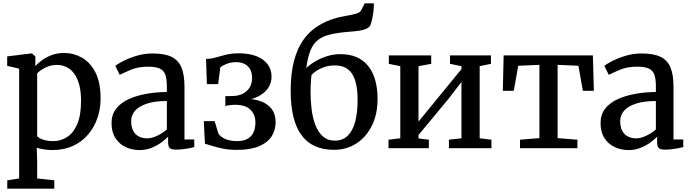

<svg xmlns="http://www.w3.org/2000/svg" viewBox="-20 -887 4132 1149"><path d="M23.5 242V192L94.5 181V-476L23 -493V-549.5L168.5 -567.5H170.5L191.5 -550V-491.5Q207.5 -509.5 232.5 -527.5Q257.5 -545.5 290.5 -557.8Q323.5 -570 363.5 -570Q420.5 -570 470.2 -542Q520 -514 551 -454Q582 -394 582 -297.5Q582 -234 562.2 -178.2Q542.5 -122.5 505.2 -79.8Q468 -37 414.8 -13Q361.5 11 294 11Q270.5 11 243.8 7Q217 3 200 -3L202.5 80.5V181L305 192V242ZM297.5 -42.5Q344 -42.5 382 -67.2Q420 -92 442.5 -144.8Q465 -197.5 465 -282.5Q465 -339.5 454 -380.5Q443 -421.5 423 -447.8Q403 -474 377 -486.2Q351 -498.5 321.5 -498.5Q294.5 -498.5 271.2 -490.5Q248 -482.5 230.2 -470.8Q212.5 -459 202.5 -448V-72Q210 -61.5 236.5 -52Q263 -42.5 297.5 -42.5Z M815 11Q770 11 732 -6.8Q694 -24.5 670.8 -60.5Q647.5 -96.5 647.5 -151Q647.5 -201 674.5 -236Q701.5 -271 748.2 -292.8Q795 -314.5 854.5 -325.2Q914 -336 978.5 -336.5V-371Q978.5 -415 969.2 -440.5Q960 -466 935.5 -477Q911 -488 866 -488Q808 -488 764.2 -469.8Q720.5 -451.5 696.5 -439L670 -493Q680.5 -502 713.8 -519.8Q747 -537.5 794.2 -552.2Q841.5 -567 894 -567Q965 -567 1006.5 -546.8Q1048 -526.5 1066 -482.8Q1084 -439 1084 -369.5V-52.5H1142.5V-6.5Q1131.5 -3.5 1112.8 0Q1094 3.5 1073.2 6Q1052.5 8.5 1035.5 8.5Q1008 8.5 997 0.5Q986 -7.5 986 -37.5V-69Q973.5 -56 949.2 -37.2Q925 -18.5 890.8 -3.8Q856.5 11 815 11ZM861.5 -59Q887.5 -59 920.5 -74.5Q953.5 -90 978.5 -112V-282.5Q905.5 -282.5 858 -266.5Q810.5 -250.5 787.8 -223.8Q765 -197 765 -163Q765 -126.5 777.5 -103.5Q790 -80.5 811.8 -69.8Q833.5 -59 861.5 -59Z M1396.5 10Q1354 10 1318.2 3.2Q1282.5 -3.5 1254.5 -12.5Q1226.5 -21.5 1206.5 -27L1199.5 -162H1264.5L1287 -87.5Q1300 -67.5 1329.2 -55Q1358.5 -42.5 1398.5 -42.5Q1437.5 -42.5 1461.8 -56.5Q1486 -70.5 1497.2 -95.5Q1508.5 -120.5 1508.5 -153Q1508.5 -201 1478.8 -230.5Q1449 -260 1384 -260Q1378 -260 1366.2 -258.8Q1354.5 -257.5 1343.5 -255.8Q1332.5 -254 1328.5 -253V-311.5L1376 -312.5Q1407.5 -313.5 1433 -326.2Q1458.5 -339 1473.5 -362.8Q1488.5 -386.5 1488.5 -420Q1488.5 -452 1476.5 -473Q1464.5 -494 1443.2 -504.5Q1422 -515 1394.5 -515Q1362.5 -515 1337 -505Q1311.5 -495 1298.5 -484.5L1285.5 -383.5H1218L1213 -534.5Q1237.5 -534.5 1258.8 -539.8Q1280 -545 1301.8 -551.5Q1323.5 -558 1349.5 -563Q1375.5 -568 1410 -568Q1472 -568 1515.5 -550.5Q1559 -533 1582 -501.8Q1605 -470.5 1605 -429Q1605 -390.5 1584.8 -360.5Q1564.5 -330.5 1528.2 -311.5Q1492 -292.5 1444 -286V-296.5Q1500 -296 1541.8 -280.5Q1583.5 -265 1606.5 -234Q1629.5 -203 1629.5 -155.5Q1629.5 -107.5 1604.8 -70Q1580 -32.5 1528.5 -11.2Q1477 10 1396.5 10Z M1979 9.5Q1913.5 9.5 1864.8 -12.5Q1816 -34.5 1783.8 -78.8Q1751.5 -123 1735.5 -189.5Q1719.5 -256 1719.5 -344.5Q1719.5 -445.5 1739.5 -522.8Q1759.5 -600 1800.2 -654.8Q1841 -709.5 1902.5 -743.5Q1964 -777.5 2047 -791.5Q2085 -798 2110.2 -804.8Q2135.5 -811.5 2143.5 -829L2162 -867H2217.5Q2217.5 -842 2214.8 -818.2Q2212 -794.5 2207.2 -773.5Q2202.5 -752.5 2196.5 -736Q2189 -722.5 2172.2 -714.8Q2155.5 -707 2129.8 -703.2Q2104 -699.5 2070 -697Q2001 -691.5 1955.2 -680.5Q1909.5 -669.5 1881.2 -646.5Q1853 -623.5 1837.2 -583.5Q1821.5 -543.5 1813 -480Q1837 -502.5 1869.2 -521.2Q1901.5 -540 1939.2 -551.5Q1977 -563 2017 -563Q2072.5 -563 2113.8 -545Q2155 -527 2183 -492.5Q2211 -458 2225.2 -408Q2239.5 -358 2239.5 -294Q2239.5 -203.5 2205.5 -135Q2171.5 -66.5 2112.8 -28.5Q2054 9.5 1979 9.5ZM1984.5 -45.5Q2031.5 -45.5 2061.5 -75.5Q2091.5 -105.5 2105.8 -160Q2120 -214.5 2120 -288Q2120 -344.5 2111 -384.2Q2102 -424 2084.8 -448.5Q2067.5 -473 2042.2 -484.2Q2017 -495.5 1984 -495.5Q1950 -495.5 1921.8 -486Q1893.5 -476.5 1873.5 -463Q1853.5 -449.5 1844 -437.5Q1842.5 -422.5 1841 -404.8Q1839.5 -387 1839 -368.5Q1838.5 -350 1838.5 -333.5Q1838.5 -283.5 1844.8 -232.8Q1851 -182 1867 -139.8Q1883 -97.5 1911.5 -71.5Q1940 -45.5 1984.5 -45.5Z M2305 0V-51L2375.5 -59.5V-491L2307 -505V-555.5H2560.5V-505L2484.5 -491V-159.5L2555.5 -246L2741.5 -473.5V-491L2673 -505V-555.5H2918V-505L2850.5 -491V-59.5L2921 -51V0H2666.5V-51L2741.5 -59.5V-396.5L2665.5 -297.5L2484.5 -79V-58.5L2546.5 -51V0Z M3092 0V-51L3208 -60.5V-499L3081.5 -493.5L3054.5 -343.5H2989L2994 -555.5H3528L3534 -343.5H3468L3441.5 -493.5L3317 -499V-60.5L3435.5 -51V0Z M3741.5 11Q3696.5 11 3658.5 -6.8Q3620.5 -24.5 3597.2 -60.5Q3574 -96.5 3574 -151Q3574 -201 3601 -236Q3628 -271 3674.8 -292.8Q3721.5 -314.5 3781 -325.2Q3840.5 -336 3905 -336.5V-371Q3905 -415 3895.8 -440.5Q3886.5 -466 3862 -477Q3837.5 -488 3792.5 -488Q3734.5 -488 3690.8 -469.8Q3647 -451.5 3623 -439L3596.5 -493Q3607 -502 3640.2 -519.8Q3673.5 -537.5 3720.8 -552.2Q3768 -567 3820.5 -567Q3891.5 -567 3933 -546.8Q3974.5 -526.5 3992.5 -482.8Q4010.5 -439 4010.5 -369.5V-52.5H4069V-6.5Q4058 -3.5 4039.2 0Q4020.5 3.5 3999.8 6Q3979 8.5 3962 8.5Q3934.5 8.5 3923.5 0.5Q3912.5 -7.5 3912.5 -37.5V-69Q3900 -56 3875.8 -37.2Q3851.5 -18.5 3817.2 -3.8Q3783 11 3741.5 11ZM3788 -59Q3814 -59 3847 -74.5Q3880 -90 3905 -112V-282.5Q3832 -282.5 3784.5 -266.5Q3737 -250.5 3714.2 -223.8Q3691.5 -197 3691.5 -163Q3691.5 -126.5 3704 -103.5Q3716.5 -80.5 3738.2 -69.8Q3760 -59 3788 -59Z"/></svg>

Font: Merriweather Medium
Style: Regular
Weight: 500
Version: Version 2.100